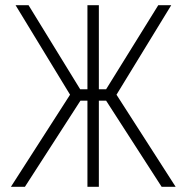

<svg xmlns="http://www.w3.org/2000/svg" viewBox="-20 -720 720 740"><path d="M603 0H657L429 -355L640 -700H590L389 -376H361V-700H317V-376H289L90 -700H40L250 -355L22 0H76L290 -332H317V0H361V-332H389Z"/></svg>

Font: Advent Pro Light
Style: Regular
Weight: 300
Version: Version 3.000